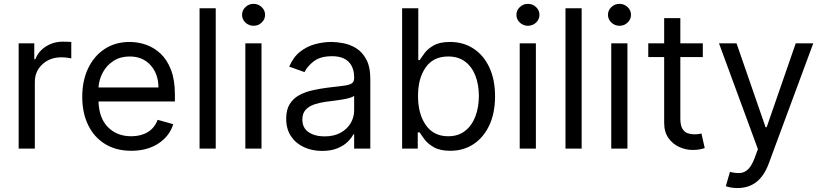

<svg xmlns="http://www.w3.org/2000/svg" viewBox="-20 -770 4269 995"><path d="M76.7 0V-545.5H157.7V-463.1H163.4Q178.3 -503.6 217.3 -528.8Q256.4 -554 305.4 -554Q314.6 -554 328.5 -553.6Q342.3 -553.3 349.4 -552.6V-467.3Q345.2 -468.4 330.1 -470.7Q315 -473 298.3 -473Q238.6 -473 199.6 -436.8Q160.5 -400.6 160.5 -345.2V0Z M660.5 11.4Q581.7 11.4 524.7 -23.6Q467.7 -58.6 437 -121.6Q406.2 -184.7 406.2 -268.5Q406.2 -352.3 437 -416.4Q467.7 -480.5 522.9 -516.5Q578.1 -552.6 652 -552.6Q694.6 -552.6 736.2 -538.4Q777.7 -524.1 811.8 -492.4Q845.9 -460.6 866.1 -408.4Q886.4 -356.2 886.4 -279.8V-244.3H490.4Q493.3 -157 540 -110.4Q586.6 -63.9 660.5 -63.9Q709.9 -63.9 745.4 -85.2Q780.9 -106.5 796.9 -149.1L877.8 -126.4Q858.7 -64.6 801.1 -26.6Q743.6 11.4 660.5 11.4ZM490.4 -316.8H801.1Q801.1 -386 760.7 -431.6Q720.2 -477.3 652 -477.3Q604 -477.3 568.9 -454.9Q533.7 -432.5 513.5 -395.8Q493.3 -359 490.4 -316.8Z M1098 -727.3V0H1014.2V-727.3Z M1251.4 0V-545.5H1335.2V0ZM1294 -636.4Q1269.5 -636.4 1252 -653.1Q1234.4 -669.7 1234.4 -693.2Q1234.4 -716.6 1252 -733.3Q1269.5 -750 1294 -750Q1318.5 -750 1336.1 -733.3Q1353.7 -716.6 1353.7 -693.2Q1353.7 -669.7 1336.1 -653.1Q1318.5 -636.4 1294 -636.4Z M1649.1 12.1Q1597.3 12.1 1555 -7.5Q1512.8 -27 1487.9 -64.3Q1463.1 -101.6 1463.1 -154.8Q1463.1 -201.7 1481.5 -231Q1500 -260.3 1530.9 -277Q1561.8 -293.7 1599.3 -302Q1636.7 -310.4 1674.7 -315.3Q1724.4 -321.7 1755.5 -325.1Q1786.6 -328.5 1801 -336.6Q1815.3 -344.8 1815.3 -365.1V-367.9Q1815.3 -420.5 1786.8 -449.6Q1758.2 -478.7 1700.3 -478.7Q1640.3 -478.7 1606.2 -452.4Q1572.1 -426.1 1558.2 -396.3L1478.7 -424.7Q1500 -474.4 1535.7 -502.3Q1571.4 -530.2 1613.8 -541.4Q1656.2 -552.6 1697.4 -552.6Q1723.7 -552.6 1758 -546.3Q1792.3 -540.1 1824.4 -521Q1856.5 -501.8 1877.8 -463.1Q1899.1 -424.4 1899.1 -359.4V0H1815.3V-73.9H1811.1Q1802.6 -56.1 1782.7 -36Q1762.8 -16 1729.8 -2Q1696.7 12.1 1649.1 12.1ZM1661.9 -63.2Q1711.6 -63.2 1745.9 -82.6Q1780.2 -101.9 1797.8 -132.6Q1815.3 -163.4 1815.3 -197.4V-274.1Q1810 -267.8 1792.1 -262.6Q1774.1 -257.5 1750.9 -253.7Q1727.6 -250 1705.8 -247.3Q1683.9 -244.7 1670.5 -242.9Q1637.8 -238.6 1609.6 -229.2Q1581.3 -219.8 1564.1 -201.2Q1546.9 -182.5 1546.9 -150.6Q1546.9 -106.9 1579.4 -85Q1611.9 -63.2 1661.9 -63.2Z M2063.9 0V-727.3H2147.7V-458.8H2154.8Q2164.1 -473 2180.6 -495.2Q2197.1 -517.4 2228.2 -535Q2259.2 -552.6 2312.5 -552.6Q2381.4 -552.6 2433.9 -518.1Q2486.5 -483.7 2516 -420.5Q2545.5 -357.2 2545.5 -271.3Q2545.5 -184.7 2516 -121.3Q2486.5 -57.9 2434.3 -23.3Q2382.1 11.4 2313.9 11.4Q2261.4 11.4 2229.8 -6.2Q2198.2 -23.8 2181.1 -46.3Q2164.1 -68.9 2154.8 -83.8H2144.9V0ZM2146.3 -272.7Q2146.3 -180 2186.6 -122Q2226.9 -63.9 2302.6 -63.9Q2355.1 -63.9 2390.4 -91.8Q2425.8 -119.7 2443.7 -167.1Q2461.6 -214.5 2461.6 -272.7Q2461.6 -330.3 2444.1 -376.6Q2426.5 -422.9 2391.2 -450.1Q2355.8 -477.3 2302.6 -477.3Q2225.9 -477.3 2186.1 -420.8Q2146.3 -364.3 2146.3 -272.7Z M2673.3 0V-545.5H2757.1V0ZM2715.9 -636.4Q2691.4 -636.4 2673.8 -653.1Q2656.2 -669.7 2656.2 -693.2Q2656.2 -716.6 2673.8 -733.3Q2691.4 -750 2715.9 -750Q2740.4 -750 2758 -733.3Q2775.6 -716.6 2775.6 -693.2Q2775.6 -669.7 2758 -653.1Q2740.4 -636.4 2715.9 -636.4Z M2994.3 -727.3V0H2910.5V-727.3Z M3147.7 0V-545.5H3231.5V0ZM3190.3 -636.4Q3165.8 -636.4 3148.3 -653.1Q3130.7 -669.7 3130.7 -693.2Q3130.7 -716.6 3148.3 -733.3Q3165.8 -750 3190.3 -750Q3214.8 -750 3232.4 -733.3Q3250 -716.6 3250 -693.2Q3250 -669.7 3232.4 -653.1Q3214.8 -636.4 3190.3 -636.4Z M3622.2 -545.5V-474.4H3505.7V-156.2Q3505.7 -120.7 3516.2 -103.2Q3526.6 -85.6 3543.1 -79.7Q3559.7 -73.9 3578.1 -73.9Q3592 -73.9 3600.9 -75.5Q3609.7 -77.1 3615.1 -78.1L3632.1 -2.8Q3623.6 0.4 3608.3 3.7Q3593 7.1 3569.6 7.1Q3534.1 7.1 3500.2 -8.2Q3466.3 -23.4 3444.1 -54.7Q3421.9 -85.9 3421.9 -133.5V-474.4H3339.5V-545.5H3421.9V-676.1H3505.7V-545.5Z M3802.6 204.5Q3781.2 204.5 3764.6 201.2Q3747.9 197.8 3741.5 194.6L3762.8 120.7Q3793.3 128.6 3816.8 126.4Q3840.2 124.3 3858.5 105.6Q3876.8 87 3892 45.5L3907.7 2.8L3706 -545.5H3796.9L3947.4 -110.8H3953.1L4103.7 -545.5H4194.6L3963.1 79.5Q3916.5 204.5 3802.6 204.5Z"/></svg>

Font: Inter Alia
Style: Regular
Weight: 400
Designer: Rasmus Andersson (Latin, Greek, Cyrillic etc.) and Evan from Shavian.info (Shavian, old style figures)
Foundry: Shavian.info
Version: Version 0.001;git-37ab20767